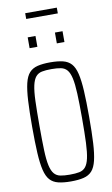

<svg xmlns="http://www.w3.org/2000/svg" viewBox="-108 -1056 652 1118"><g transform="rotate(-10 218.5 -497.5)"><path d="M218 8Q174 8 143.5 0.5Q113 -7 94.5 -27.5Q76 -48 66.5 -87.5Q57 -127 53.5 -189.5Q50 -252 50 -344Q50 -436 53.5 -498.5Q57 -561 66.5 -600.5Q76 -640 94.5 -660.5Q113 -681 143.5 -688.5Q174 -696 218 -696Q263 -696 293.5 -688.5Q324 -681 342.5 -660.5Q361 -640 370.5 -600.5Q380 -561 383.5 -498.5Q387 -436 387 -344Q387 -252 383.5 -189.5Q380 -127 370.5 -87.5Q361 -48 342.5 -27.5Q324 -7 293.5 0.5Q263 8 218 8ZM218 -32Q252 -32 274.5 -36.5Q297 -41 311 -57.5Q325 -74 332.5 -107.5Q340 -141 342.5 -198.5Q345 -256 345 -344Q345 -432 342.5 -489.5Q340 -547 332.5 -580.5Q325 -614 311 -630.5Q297 -647 274.5 -651.5Q252 -656 218 -656Q185 -656 162.5 -651.5Q140 -647 126 -630.5Q112 -614 104.5 -580.5Q97 -547 95 -489.5Q93 -432 93 -344Q93 -256 95 -198.5Q97 -141 104.5 -107.5Q112 -74 126 -57.5Q140 -41 162.5 -36.5Q185 -32 218 -32ZM115 -798V-862H161V-798ZM276 -798V-862H321V-798ZM125 -969V-1003H312V-969Z"/></g></svg>

Font: Saira ExtraCondensed ExtraLight
Style: Regular
Weight: 250
Width: 2
Designer: Hector Gatti with collaboration of the Omnibus-Type team
Foundry: Omnibus-Type
Version: Version 1.101